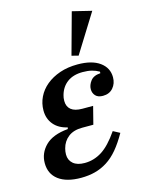

<svg xmlns="http://www.w3.org/2000/svg" viewBox="-121 -862 702 945"><g transform="rotate(-15 230.5 -390.0)"><path d="M241 -225Q197 -225 170 -204Q143 -183 134 -148Q130 -133 130 -118Q130 -89 150.5 -71.5Q171 -54 209 -54Q256 -54 297 -80Q338 -106 382 -170L416 -152Q390 -106 363.5 -74.5Q337 -43 307 -24Q277 -5 244 3.5Q211 12 173 12Q99 12 58.5 -18.5Q18 -49 18 -104Q18 -155 55.5 -192.5Q93 -230 171 -237L173 -245Q128 -255 103.5 -284.5Q79 -314 79 -356Q79 -392 94.5 -424Q110 -456 139 -480Q168 -504 208.5 -518Q249 -532 299 -532Q372 -532 412 -503Q452 -474 452 -426Q452 -394 433 -372Q414 -350 381 -350Q356 -350 343.5 -363.5Q331 -377 331 -397Q331 -418 346.5 -438.5Q362 -459 397 -461V-469Q380 -479 360 -484Q340 -489 314 -489Q266 -489 235.5 -466.5Q205 -444 194 -404Q190 -391 190 -375Q190 -346 209 -330.5Q228 -315 266 -315H321L298 -225ZM340 -792 438 -768 316 -572 282 -581Z"/></g></svg>

Font: IBM Plex Serif Medm
Style: Italic
Weight: 500
Italic angle: -14°
Designer: Mike Abbink, Paul van der Laan, Pieter van Rosmalen
Foundry: Bold Monday
Version: Version 3.001